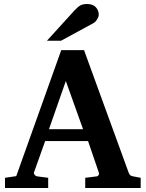

<svg xmlns="http://www.w3.org/2000/svg" viewBox="-20 -937 726 957"><path d="M681.2 0H404.8V-50.8L463.9 -58.1Q468.3 -59.1 471.7 -64.7Q475.1 -70.3 473.1 -75.2L418.9 -233.9H205.1L149.9 -79.1Q147 -72.3 152.6 -65.7Q158.2 -59.1 164.1 -58.1L220.2 -50.8V0H4.9V-50.8L61 -59.1L285.2 -687H398.9L621.1 -77.1Q625 -67.4 628.9 -63.7Q632.8 -60.1 643.1 -58.1L681.2 -50.8ZM394 -293 308.1 -533.2 224.1 -293ZM472.2 -863.8Q472.2 -853.5 464.1 -840.6Q456.1 -827.6 445.8 -821.8L284.2 -733.9H213.9L351.1 -884.8Q368.7 -903.8 381.3 -910.4Q394 -917 414.1 -917Q443.4 -917 457.8 -900.9Q472.2 -884.8 472.2 -863.8Z"/></svg>

Font: Veleka
Style: Bold
Weight: 700
Designer: Stefan Peev, Context Ltd, 2016; SIL International, 1997-2014.
Foundry: Stefan Peev, Context Ltd, 2016
Version: Version 1.000